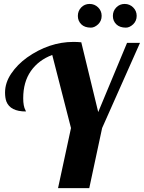

<svg xmlns="http://www.w3.org/2000/svg" viewBox="-20 -965 738 985"><path d="M277.8 0 344.2 -308.1 248 -683.1Q177.7 -656.7 138.4 -600.6Q99.1 -544.4 99.1 -460.9Q99.1 -420.4 110.4 -399.9Q112.8 -396 112.8 -393.1Q32.7 -393.1 12.7 -444.3Q5.9 -462.9 5.9 -490.2Q5.9 -540.5 37.4 -587.2Q68.8 -633.8 118.7 -669.9Q232.4 -750 356.9 -750Q377.4 -750 397 -748L483.9 -390.1L631.8 -745.1H698.2L503.9 -308.1L438 0ZM483.4 -840.3Q464.8 -823.2 446.3 -823.2Q414.1 -823.2 396.7 -840.6Q379.4 -857.9 379.4 -883.3Q379.4 -908.7 396.5 -926.8Q414.1 -944.8 439.7 -944.8Q465.3 -944.8 483.4 -927Q501.5 -909.2 501.5 -883.5Q501.5 -857.9 483.4 -840.3ZM663.1 -840.3Q644.5 -823.2 626 -823.2Q594.2 -823.2 576.7 -840.3Q559.1 -857.4 559.1 -883.3Q559.1 -909.2 576.7 -927Q594.2 -944.8 619.6 -944.8Q645 -944.8 663.1 -927Q681.2 -909.2 681.2 -883.5Q681.2 -857.9 663.1 -840.3Z"/></svg>

Font: UVF Lobster12
Style: Regular
Weight: 400
Designer: Pablo Impallari
Foundry: Pablo Impallari. www.impallari.com
Version: Version 1.004